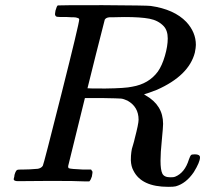

<svg xmlns="http://www.w3.org/2000/svg" viewBox="-20 -703 799 744"><path d="M287 -628Q287 -629 286 -630.5Q285 -632 283 -632.5Q281 -633 279 -634Q277 -635 273 -635.5Q269 -636 266 -636Q263 -636 258 -636Q253 -636 249.5 -636.5Q246 -637 240 -637Q234 -637 230 -637Q206 -637 201 -638Q196 -639 194 -644Q192 -647 195 -662Q200 -680 204 -682Q206 -683 378 -683Q550 -682 564 -680Q655 -667 702 -618Q739 -578 739 -529Q739 -519 735 -499Q712 -410 588 -355Q544 -338 538 -338L545 -333Q612 -295 612 -223Q612 -211 607 -159Q602 -111 602 -80Q602 -45 609 -30.5Q616 -16 640 -16Q654 -16 658 -18Q696 -33 712 -85Q717 -99 720 -102Q723 -105 735 -105Q755 -105 755 -93Q755 -75 731 -36Q701 8 661 19Q653 21 632 21Q528 21 497 -42Q488 -58 487 -82Q487 -93 487.5 -99.5Q488 -106 489 -114Q490 -122 491 -126Q492 -130 496 -143Q500 -156 502 -166Q517 -223 517 -239Q517 -289 474 -313Q459 -320 449 -321Q439 -322 378 -323H309L277 -193Q244 -61 244 -59Q244 -52 247 -51Q254 -48 302 -46H333Q338 -39 338.5 -37.5Q339 -36 336 -19Q332 -6 326 0H311Q275 -2 180 -2Q156 -2 113 -1.5Q70 -1 50 -1Q33 -1 33 -9Q33 -10 34.5 -15Q36 -20 36 -24Q36 -25 37 -28Q42 -44 48 -45Q51 -46 61 -46H67Q94 -46 127 -49Q141 -52 146 -61Q149 -65 218 -339Q287 -613 287 -628ZM614 -602Q593 -624 559 -630.5Q525 -637 462 -637Q450 -637 437 -636.5Q424 -636 414.5 -636Q405 -636 404 -636Q391 -635 386 -627Q385 -624 352 -493.5Q319 -363 319 -361Q319 -360 388 -360Q466 -361 492 -367Q557 -378 592 -426Q608 -449 619 -486.5Q630 -524 630 -554Q630 -585 614 -602Z"/></svg>

Font: KaTeX_Math
Style: Italic
Weight: 400
Version: Version 3699957226